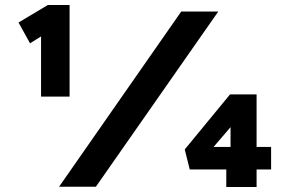

<svg xmlns="http://www.w3.org/2000/svg" viewBox="-20 -746 1156 767"><path d="M144 -360V-652L161 -611L100 -573L54 -656L171 -726H258V-360H201Q190 -360 176 -360Q162 -360 144 -360ZM216 0 704 -700H852L363 0ZM989 -159H1063V-69H989ZM804 -125 788 -159H962L901 -123V-283L930 -272ZM1005 1H884V-100L947 -69H738L718 -149L899 -369H1005Z"/></svg>

Font: Lexend Zetta
Style: Bold
Weight: 700
Designer: Bonnie Shaver-Troup, Thomas Jockin
Foundry: Lexend
Version: Version 1.007